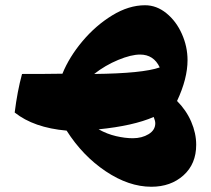

<svg xmlns="http://www.w3.org/2000/svg" viewBox="-20 -465 804 732"><path d="M728 87Q728 160 679.5 203.5Q631 247 557 247Q471 247 383 188Q295 129 234 33Q109 22 36 -36Q46 -117 64 -183Q165 -183 218 -184Q244 -248 294.5 -308Q345 -368 408 -406.5Q471 -445 533 -445Q577 -445 614.5 -414.5Q652 -384 673.5 -335.5Q695 -287 695 -236Q695 -165 655 -80Q690 -45 709 -1Q728 43 728 87ZM514 -257Q480 -257 430.5 -236.5Q381 -216 339 -183Q524 -185 589 -208Q566 -257 514 -257ZM572 5Q572 -4 566 -19Q487 15 356 28Q388 46 422.5 54Q457 62 486 62Q521 62 546.5 46.5Q572 31 572 5Z"/></svg>

Font: Lalezar
Style: Bold
Weight: 700
Designer: Borna Izadpanah
Foundry: Borna Izadpanah
Version: Version 1.003;January 24, 2021;FontCreator 13.0.0.2683 64-bi